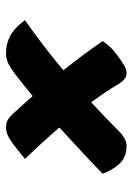

<svg xmlns="http://www.w3.org/2000/svg" viewBox="79 -626 442 640"><g transform="rotate(90 300.0 -306.0)"><path d="M47 -168Q129 -225 214 -296Q192 -324 168 -356Q144 -388 117 -427Q134 -454 163 -475Q187 -493 200 -500Q213 -507 224 -507Q244 -507 260 -480Q285 -438 321 -389Q369 -433 416 -480Q442 -507 467 -507Q511 -507 535 -472Q550 -452 559 -427Q521 -390 482 -354Q443 -318 405 -283Q454 -226 510 -168Q503 -164 495 -156Q458 -126 440 -115.5Q422 -105 405 -105Q390 -105 379.5 -111Q369 -117 352 -136Q338 -151 325.5 -165.5Q313 -180 300 -194Q263 -163 229 -137Q204 -118 189 -111.5Q174 -105 157 -105Q97 -105 57 -156Q54 -160 51.5 -163Q49 -166 47 -168Z"/></g></svg>

Font: Recursive Mn Csl St
Style: Bold Italic
Weight: 700
Italic angle: -15°
Monospace: yes
Version: Version 1.079;hotconv 1.0.112;makeotfexe 2.5.65598; ttfautoh